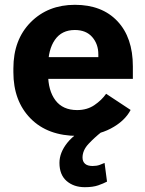

<svg xmlns="http://www.w3.org/2000/svg" viewBox="-20 -550 601 798"><path d="M35.6 -250Q35.6 -130.4 106.9 -57.7Q178.2 14.9 303.2 14.9Q382.1 14.9 440.3 -15.7Q498.5 -46.4 522.9 -93L421.1 -160.2Q402.3 -133.5 372.1 -113Q341.8 -92.5 300.5 -92.5Q241 -92.5 210.4 -133.1Q179.9 -173.6 179.9 -242.4V-273.4Q179.9 -344 208.3 -384.6Q236.6 -425.3 291 -425.3Q337.9 -425.3 363.4 -395.9Q388.9 -366.5 388.7 -323.7V-312.5H134.5V-222.2H532.2V-274.2Q532.2 -394 468 -462Q403.8 -530 291.3 -530Q179.4 -530 107.5 -457.5Q35.6 -385 35.6 -265.6ZM362.5 -32.2Q292.2 2.7 259.6 43.6Q227.1 84.5 227.1 127Q227.1 176.3 256.7 202.1Q286.4 228 332.5 228Q366.2 228 388.2 220.3Q410.2 212.6 424.8 204.8L414.6 127.2Q406.7 130.9 394.2 135.4Q381.6 139.9 365 139.9Q343.5 139.9 333.3 130.5Q323 121.1 323 105Q323 74.7 347.9 48.1Q372.8 21.5 402.6 -2Z"/></svg>

Font: Roboto Flex
Style: Regular
Weight: 400
Designer: Berlow after Robertson
Foundry: Google
Version: Version 3.200;gftools[0.9.32]